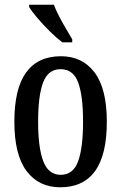

<svg xmlns="http://www.w3.org/2000/svg" viewBox="-20 -786 515 816"><path d="M236 10Q145 10 93 -59Q41 -128 41 -269Q41 -409 91 -478Q141 -547 239 -547Q330 -547 382 -478Q434 -409 434 -269Q434 -128 384 -59Q334 10 236 10ZM238 -43Q291 -43 312 -100.5Q333 -158 333 -269Q333 -380 312 -436Q291 -492 237 -492Q185 -492 163.5 -436Q142 -380 142 -269Q142 -158 164 -100.5Q186 -43 238 -43ZM245 -606Q221 -624 192 -652.5Q163 -681 138.5 -710Q114 -739 104 -756V-766H209Q217 -744 231 -717Q245 -690 260.5 -664Q276 -638 287 -619V-606Z"/></svg>

Font: Noto Serif Thai ExtraCondensed Medium
Style: Regular
Weight: 500
Width: 2
Designer: Monotype Design Team
Foundry: Monotype Imaging Inc.
Version: Version 2.002; ttfautohint (v1.8.4.7-5d5b)